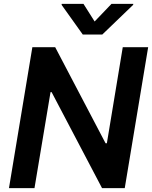

<svg xmlns="http://www.w3.org/2000/svg" viewBox="-20 -971 785 991"><path d="M410.9 -951H298.7L297.9 -946L407.3 -792.6H507.8L667.3 -946L668 -951H555.4L468.4 -860.1ZM744.7 -727.3H613.6L531.6 -231.5H524.9L264.9 -727.3H147L26.3 0H158L240.8 -495.4H246.4L506.7 0H623.9Z"/></svg>

Font: TID UI Semi Bold
Style: Italic
Weight: 600
Italic angle: -9.39999°
Designer: The TID Project Authors
Foundry: Bakken & Bæck
Version: Version 1.001;hotconv 1.0.109;makeotfexe 2.5.65596